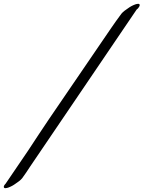

<svg xmlns="http://www.w3.org/2000/svg" viewBox="-78 -864 752 1006"><path d="M631 -841C617 -836 604 -829 592 -820C580 -812 567 -803 558 -792C538 -766 520 -739 501 -712L178 -239C141 -185 106 -130 70 -76L-49 99C-51 101 -52 102 -52 102C-55 106 -58 110 -58 114C-58 116 -58 117 -57 119C-56 121 -53 122 -50 122C-45 122 -38 120 -35 119C-21 114 -8 107 4 98C16 90 29 81 38 70C53 50 66 30 79 10L638 -814L645 -820C647 -823 654 -831 654 -837C654 -838 654 -840 653 -841C652 -843 649 -844 646 -844C641 -844 634 -842 631 -841Z"/></svg>

Font: Petaluma Script
Style: Regular
Weight: 400
Designer: Daniel Spreadbury
Foundry: Steinberg Media Technologies GmbH
Version: Version 1.10